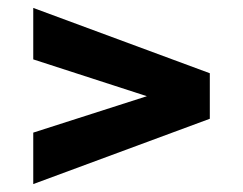

<svg xmlns="http://www.w3.org/2000/svg" viewBox="-20 -584 614 485"><path d="M64 -249 351 -341 64 -434V-564L510 -399V-284L64 -119Z"/></svg>

Font: Montagu Slab 144pt
Style: Bold
Weight: 700
Designer: Florian Karsten
Foundry: Florian Karsten
Version: Version 1.000